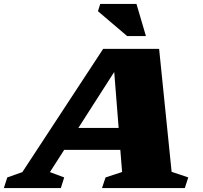

<svg xmlns="http://www.w3.org/2000/svg" viewBox="-84 -955 1030 975"><path d="M787.5 -82.5 872 -54 854.5 0H434L452 -54L536 -81.5L527 -194H242L169.5 -81L242 -54L225 0H-64.5L-47 -54L29.5 -81L440 -707H724ZM314 -305.5H518.5L496 -589.5ZM657 -772H561.5L413.5 -898L425 -935H609Z"/></svg>

Font: Newsreader Caption ExtraBold
Style: Italic
Weight: 800
Italic angle: -17°
Designer: Hugues Gentile
Foundry: Production Type
Version: Version 1.001